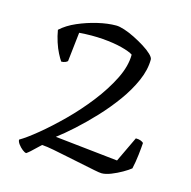

<svg xmlns="http://www.w3.org/2000/svg" viewBox="-88 -651 737 739"><g transform="rotate(15 280.5 -282.0)"><path d="M79 0Q73 0 63.5 -7.5Q54 -15 46.5 -25Q39 -35 39 -43Q65 -58 106.5 -92Q148 -126 194 -171.5Q240 -217 280.5 -269Q321 -321 347 -373Q373 -425 373 -471Q360 -480 327.5 -488.5Q295 -497 250.5 -500.5Q206 -504 156 -500L143 -384Q141 -381 134 -378Q127 -375 118 -375Q111 -385 102 -402.5Q93 -420 85.5 -443Q78 -466 74 -490Q99 -513 136 -529Q173 -545 213 -554.5Q253 -564 287 -564Q300 -564 320 -557.5Q340 -551 362 -540Q384 -529 404 -516.5Q424 -504 436.5 -492Q449 -480 449 -472Q449 -431 429.5 -386.5Q410 -342 378.5 -298.5Q347 -255 310 -215.5Q273 -176 237 -143.5Q201 -111 173 -90L424 -63L472 -164Q484 -164 491.5 -161Q499 -158 503 -154Q502 -136 498.5 -105.5Q495 -75 489 -49Q478 -40 458 -28.5Q438 -17 416.5 -8.5Q395 0 379 0Q371 0 349 -4.5Q327 -9 297.5 -15Q268 -21 236.5 -27.5Q205 -34 177 -39.5Q149 -45 130 -46Q122 -39 112.5 -29.5Q103 -20 94 -12Q85 -4 79 0Z"/></g></svg>

Font: Texturina Medium 12pt ExtraLight
Style: Regular
Weight: 250
Version: Version 1.002